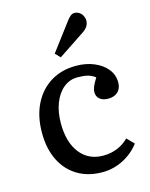

<svg xmlns="http://www.w3.org/2000/svg" viewBox="-118 -848 734 937"><g transform="rotate(-15 249.5 -379.0)"><path d="M282.2 14.2Q210.4 14.2 157.2 -17.8Q104 -49.8 75 -108.4Q45.9 -167 45.9 -247.1Q45.9 -330.1 76.4 -391.6Q106.9 -453.1 161.9 -487.1Q216.8 -521 290 -521Q340.8 -521 381.3 -503.9Q421.9 -486.8 445.6 -457.5Q469.2 -428.2 469.2 -390.1Q469.2 -370.1 461.2 -355.5Q453.1 -340.8 438 -333Q422.9 -325.2 402.8 -325.2Q375 -325.2 359.6 -338.1Q344.2 -351.1 344.2 -373Q344.2 -385.3 350.1 -400.1Q356 -415 372.1 -440.9Q353 -455.1 333 -460Q313 -464.8 282.2 -464.8Q243.2 -464.8 212.6 -439.9Q182.1 -415 164.6 -370.6Q147 -326.2 147 -268.1Q147 -172.9 189.9 -117.9Q232.9 -63 307.1 -63Q345.2 -63 378.2 -76.4Q411.1 -89.8 436 -115.2L470.2 -80.1Q438 -37.1 388.2 -11.5Q338.4 14.2 282.2 14.2ZM230 -580.1 206.1 -605 310.1 -743.2Q321.3 -758.3 330.3 -765.1Q339.4 -772 349.1 -772Q364.3 -772 374.8 -764.4Q385.3 -756.8 391.1 -745.4Q397 -733.9 397 -721.2Q397 -705.1 388.2 -692.1Q379.4 -679.2 362.3 -668Z"/></g></svg>

Font: Literata
Style: Regular
Weight: 400
Designer: Latin by Veronika Burian and Jose Scaglione. Greek by Irene Vlachou. Cyrillic by Vera Evstafieva.
Foundry: TypeTogether
Version: Version 3.002